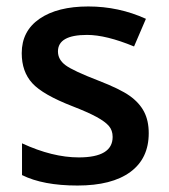

<svg xmlns="http://www.w3.org/2000/svg" viewBox="-20 -570 527 600"><path d="M444.8 -153.8Q444.8 -74.7 387.2 -32.5Q329.6 9.8 222.2 9.8Q114.3 9.8 48.8 -22.9V-122.1Q144 -78.1 226.1 -78.1Q332 -78.1 332 -142.1Q332 -162.6 320.3 -176.3Q308.6 -189.9 281.7 -204.6Q254.9 -219.2 207 -237.8Q113.8 -273.9 80.8 -310.1Q47.9 -346.2 47.9 -403.8Q47.9 -473.1 103.8 -511.5Q159.7 -549.8 255.9 -549.8Q351.1 -549.8 436 -511.2L398.9 -424.8Q311.5 -460.9 252 -460.9Q161.1 -460.9 161.1 -409.2Q161.1 -383.8 184.8 -366.2Q208.5 -348.6 288.1 -317.9Q355 -292 385.3 -270.5Q415.5 -249 430.2 -220.9Q444.8 -192.9 444.8 -153.8Z"/></svg>

Font: f3_41264          
Style: Regular
Weight: 600
Foundry: Ascender Corporation
Version: Version 1.10